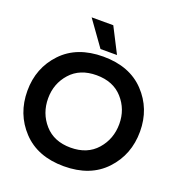

<svg xmlns="http://www.w3.org/2000/svg" viewBox="-161 -1042 1107 1192"><g transform="rotate(20 393.0 -446.0)"><path d="M359 -744 240 -910H383L468 -744ZM158 -346Q158 -247 220.5 -176Q283 -105 393 -105Q503 -105 565.5 -176Q628 -247 628 -346Q628 -443 565.5 -513Q503 -583 393 -583Q283 -583 220.5 -513Q158 -443 158 -346ZM765 -346Q765 -193 666 -87.5Q567 18 393 18Q219 18 120 -87.5Q21 -193 21 -346Q21 -497 120 -601.5Q219 -706 393 -706Q567 -706 666 -601.5Q765 -497 765 -346Z"/></g></svg>

Font: Techna Sans
Style: Regular
Weight: 400
Designer: Carl Enlund
Version: Version 1.003